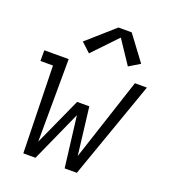

<svg xmlns="http://www.w3.org/2000/svg" viewBox="-139 -873 878 978"><g transform="rotate(20 300.0 -384.0)"><path d="M99 0 88 -472H20V-530H152L150 -82L267 -340H333L364 -82L511 -530H576L389 0H323L289 -276L165 0ZM239 -593 189 -639 335 -768H407L507 -634L448 -598L364 -724Z"/></g></svg>

Font: Iosevka Slab Light Extended
Style: Italic
Weight: 300
Width: 7
Italic angle: -9°
Monospace: yes
Designer: Belleve Invis
Foundry: Belleve Invis
Version: Version 11.1.0; ttfautohint (v1.8.3)